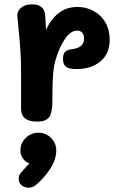

<svg xmlns="http://www.w3.org/2000/svg" viewBox="-20 -551 561 884"><path d="M485 -369Q485 -304 442.5 -268.5Q400 -233 333 -233Q298 -233 284 -243.5Q270 -254 270 -279Q270 -303 280 -312.5Q290 -322 308 -324Q367 -330 367 -373Q367 -391 358.5 -400.5Q350 -410 335 -410Q308 -410 285 -379.5Q262 -349 247 -308.5Q232 -268 228 -240Q221 -196 221 -84Q221 -30 205.5 -10.5Q190 9 151 9Q115 9 96.5 -5Q78 -19 77 -48V-94V-210Q77 -274 74 -318.5Q71 -363 64 -433L60 -474Q58 -499 76.5 -515Q95 -531 128 -531Q184 -531 188 -481Q190 -457 192 -413Q212 -460 248.5 -489.5Q285 -519 337 -519Q377 -519 411 -500.5Q445 -482 465 -448Q485 -414 485 -369ZM239 142Q239 181 213.5 222.5Q188 264 144 302Q130 313 111 313Q92 313 79 301.5Q66 290 66 272Q66 257 74 247L90 229L115 201Q97 195 85.5 178.5Q74 162 74 142Q74 108 98.5 84Q123 60 157 60Q191 60 215 84Q239 108 239 142Z"/></svg>

Font: Mali
Style: Bold
Weight: 700
Designer: Kitiyaporn Chalermlarp | Katatrad Aksorn Co.,Ltd.
Foundry: Cadson Demak Co.,Ltd.
Version: Version 1.000; ttfautohint (v1.6)